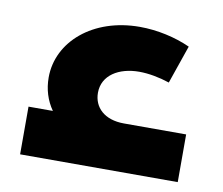

<svg xmlns="http://www.w3.org/2000/svg" viewBox="-56 -493 650 559"><g transform="rotate(10 269.0 -213.0)"><path d="M318 -141C260 -141 228 -173 228 -216C228 -268 276 -297 336 -297C364 -297 396 -291 426 -281L465 -394C421 -414 367 -426 315 -426C177 -426 79 -341 79 -235C79 -200 89 -168 108 -141H36V0H502V-141Z"/></g></svg>

Font: UULA Sans
Style: Bold
Weight: 700
Designer: Mohamed Gaber, Laura Garcia Mut
Foundry: Kief Type Foundry
Version: Version 3.006;hotconv 1.0.109;makeotfexe 2.5.65596